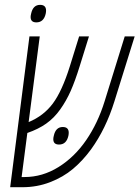

<svg xmlns="http://www.w3.org/2000/svg" viewBox="-20 -782 582 802"><path d="M147.5 -761.7Q172.4 -761.7 172.4 -737.8Q172.4 -731.9 170.9 -724.6Q162.6 -688.5 131.8 -688.5Q107.9 -688.5 107.9 -710.9Q107.9 -716.8 109.9 -724.6Q117.7 -761.7 147.5 -761.7ZM73.7 0H22.5L103 -629.9H146L99.6 -272Q162.1 -297.9 200.7 -349.6Q239.3 -401.4 272 -505.9L310.5 -629.9H351.6L313 -505.9Q293.9 -444.3 275.4 -402.3Q256.8 -360.4 231.4 -324.7Q206.1 -289.1 172.9 -265.6Q139.6 -242.2 94.2 -226.6L70.3 -42.5H82.5Q157.2 -42.5 224.4 -84.2Q291.5 -126 340.1 -196.8Q388.7 -267.6 417 -358.9L501 -629.9H542.5L458 -358.9Q422.4 -244.1 360.4 -158.2Q325.7 -110.8 284.7 -76.4Q243.7 -42 189.2 -21Q134.8 0 73.7 0ZM242.2 -251.5Q267.1 -251.5 267.1 -227.5Q267.1 -221.7 265.6 -214.4Q257.3 -178.2 226.6 -178.2Q202.6 -178.2 202.6 -200.7Q202.6 -206.5 204.6 -214.4Q212.4 -251.5 242.2 -251.5Z"/></svg>

Font: Open Sans Hebrew Condensed Light
Style: Italic
Weight: 300
Width: 3
Italic angle: -12°
Foundry: Ascender Corporation, Yanek Iontef
Version: Version 2.001;PS 002.001;hotconv 1.0.70;makeotf.lib2.5.58329